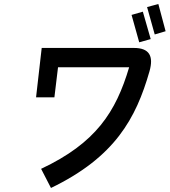

<svg xmlns="http://www.w3.org/2000/svg" viewBox="-20 -897 842 953"><path d="M802 -742 766 -877 710 -862 748 -726ZM728 -703 689 -839 633 -823 671 -687ZM184 -59 233 36C550 -117 655 -309 722 -543C744 -620 720 -659 645 -659H187L159 -414H250L268 -563H621C555 -341 456 -187 184 -59Z"/></svg>

Font: Smiley Sans Oblique
Style: Regular
Weight: 400
Italic angle: -8°
Designer: oooooohmygosh, Nagisa Chen, Janine Sui, Heda Shi, Jian Li
Foundry: atelierAnchor
Version: Version 2.0.1